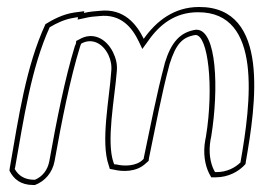

<svg xmlns="http://www.w3.org/2000/svg" viewBox="-20 -497 747 549"><path d="M7 -9C19 15 39 32 75 32H80C109 21 130 -4 136 -36C156 -149 181 -274 209 -364C210 -367 211 -369 212 -372C239 -388 272 -377 290 -340C297 -325 300 -309 298 -292C293 -216 267 -91 291 -24L294 -14L305 -12C329 -6 370 -4 397 -30L405 -37L406 -45C425 -135 441 -225 465 -314C483 -371 501 -391 539 -397C575 -397 592 -249 569 -107L567 -97C560 -59 566 -25 578 -1L584 10H597C632 10 663 -6 682 -28L683 -35C711 -195 754 -478 549 -477C478 -477 427 -437 391 -386C371 -427 335 -474 265 -466C252 -465 237 -464 220 -460L221 -465L191 -461C159 -456 131 -441 110 -428C54 -307 33 -160 8 -17ZM22 -14 23 -17C48 -158 69 -302 122 -419C142 -431 165 -442 191 -446L203 -448L202 -441L221 -445C237 -449 250 -450 264 -451C326 -458 358 -418 377 -378L387 -357L403 -379C436 -427 481 -462 546 -462C732 -463 697 -201 668 -35V-33C652 -17 628 -5 600 -5H595L592 -10C581 -32 576 -62 582 -97L584 -107C606 -243 600 -412 542 -412H541H540C494 -405 469 -375 451 -316V-315C427 -225 410 -135 391 -45V-43L388 -40C370 -22 335 -21 312 -27H311H307L305 -31C283 -92 308 -216 314 -293C316 -315 311 -331 303 -348C283 -388 244 -407 206 -384L198 -380L197 -372C197 -372 195 -368 194 -365C166 -274 141 -149 121 -36C116 -10 101 8 80 17H78C49 17 32 4 22 -14Z"/></svg>

Font: Snowfall
Style: BlkOlObl
Weight: 900
Designer: Jasper
Foundry: Cannot Into Space Fonts
Version: Version 0.9